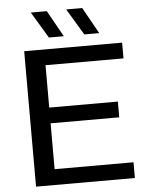

<svg xmlns="http://www.w3.org/2000/svg" viewBox="-62 -996 805 1045"><g transform="rotate(-5 341.0 -473.0)"><path d="M92 0V-740H627V-654H201V-422.5H576V-336.5H201V-86H632V0ZM426 -802.5 339.5 -946.5H427L507.5 -802.5ZM232.5 -802.5 146 -946.5H233.5L314 -802.5Z"/></g></svg>

Font: Encode Sans Expanded Medium
Style: Regular
Weight: 500
Width: 7
Designer: Multiple Designers
Foundry: Impallari Type
Version: Version 3.000; ttfautohint (v1.8.3) -l 8 -r 50 -G 200 -x 14 